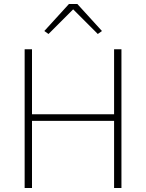

<svg xmlns="http://www.w3.org/2000/svg" viewBox="-20 -946 735 966"><path d="M554 -338H141V0H104V-698H141V-371H554V-698H591V0H554ZM369 -926 493 -790 472 -775 348 -899 224 -775 203 -790 327 -926Z"/></svg>

Font: IBM Plex Sans ExtLt
Style: Regular
Weight: 200
Designer: Mike Abbink, Paul van der Laan, Pieter van Rosmalen
Foundry: Bold Monday
Version: Version 3.005